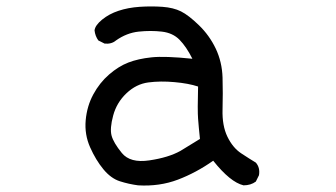

<svg xmlns="http://www.w3.org/2000/svg" viewBox="-20 -548 1040 594"><path d="M407.2 25.4Q377.9 21.5 350.6 12.7Q323.2 3.9 299.8 -24.4Q276.4 -52.7 258.8 -92.3Q241.2 -131.8 245.1 -175.8Q249 -219.7 268.6 -255.9Q288.1 -292 317.4 -317.4Q346.7 -342.8 377 -354.5Q407.2 -366.2 448.7 -370.6Q490.2 -375 575.2 -366.2Q556.6 -403.3 535.6 -424.8Q514.6 -446.3 480.5 -450.2Q446.3 -454.1 409.2 -450.2Q372.1 -446.3 338.9 -422.9Q325.2 -411.1 303.7 -413.1L284.2 -422.9Q274.4 -436.5 272.5 -454.1Q274.4 -469.7 295.9 -487.3Q317.4 -504.9 346.7 -514.6Q376 -524.4 412.1 -526.9Q448.2 -529.3 482.4 -526.9Q516.6 -524.4 540 -512.7Q563.5 -501 595.7 -469.7Q627.9 -438.5 647.5 -397.5Q667 -356.4 668.5 -308.1Q669.9 -259.8 668.5 -209.5Q667 -159.2 683.6 -125Q700.2 -90.8 726.1 -73.7Q752 -56.6 771.5 -44.9Q785.2 -29.3 781.2 -5.9L771.5 13.7Q755.9 25.4 733.4 25.4Q692.4 15.6 639.6 -50.8Q586.9 -13.7 530.3 7.8Q473.6 29.3 407.2 25.4ZM538.1 -81.1 598.6 -118.2Q594.7 -155.3 592.8 -180.7Q590.8 -206.1 592.8 -280.3Q563.5 -290 520 -293.9Q476.6 -297.9 439 -293Q401.4 -288.1 371.1 -259.3Q340.8 -230.5 330.1 -190.4Q319.3 -150.4 325.2 -128.4Q331.1 -106.4 356.9 -74.7Q382.8 -43 441.9 -51.8Q501 -60.5 538.1 -81.1Z"/></svg>

Font: NaikaiFont
Style: Regular-Lite
Weight: 400
Version: Version 1.67